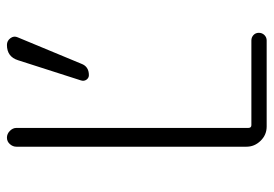

<svg xmlns="http://www.w3.org/2000/svg" viewBox="-135 -635 770 540"><g transform="rotate(-90 250.0 -365.0)"><path d="M393.6 -730.5Q405.3 -730.5 412.6 -720.7Q419.9 -710.9 415 -700.2L340.8 -521.5Q333 -500 308.6 -500Q300.8 -500 295.9 -506.8Q291 -513.7 293.9 -522.5L350.6 -699.2Q360.4 -730.5 393.6 -730.5ZM164.1 0Q140.6 0 124 -17.1Q107.4 -34.2 107.4 -56.6V-704.1Q107.4 -713.9 114.7 -722.2Q122.1 -730.5 132.8 -730.5Q143.6 -730.5 151.9 -722.2Q160.2 -713.9 160.2 -704.1V-51.8Q160.2 -43 168 -43H406.2Q415 -43 421.4 -37.1Q427.7 -31.2 427.7 -22Q427.7 -12.7 421.4 -6.3Q415 0 406.2 0Z"/></g></svg>

Font: Rounded-X Mgen+ 1mn light
Style: Regular
Weight: 200
Designer: [Source Han Sans]
Ryoko NISHIZUKA  (kana & ideographs); Paul D. Hunt (Latin, Greek & Cyrillic); Wenlong ZHANG  (bopomofo
Version: Version 1.059.20150602